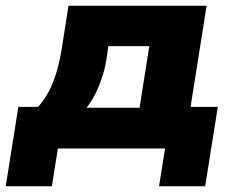

<svg xmlns="http://www.w3.org/2000/svg" viewBox="-45 -518 818 670"><path d="M-25 132 19 -145H88Q111 -171 126.5 -201Q142 -231 153.5 -270.5Q165 -310 173 -364L194 -498H676L620 -145H715L671 132H510L531 0H157L136 132ZM257 -142H442L476 -357H333L327 -314Q320 -267 301 -220Q282 -173 257 -142Z"/></svg>

Font: Nunito Sans 10pt SemiExpanded Black
Style: Italic
Weight: 900
Width: 6
Italic angle: -9°
Designer: Vernon Adams
Foundry: Vernon Adams
Version: Version 3.101;gftools[0.9.27]